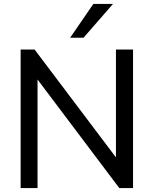

<svg xmlns="http://www.w3.org/2000/svg" viewBox="-20 -957 781 977"><path d="M85 0V-705H156L595 -123H570V-705H657V0H587L148 -583H171V0ZM337 -765 455 -937H555L405 -765Z"/></svg>

Font: Nunito Sans 12pt Medium
Style: Regular
Weight: 500
Designer: Vernon Adams
Foundry: Vernon Adams
Version: Version 3.101;gftools[0.9.27]